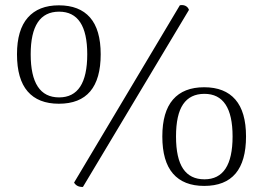

<svg xmlns="http://www.w3.org/2000/svg" viewBox="-20 -724 1037 757"><path d="M697 -704Q707 -704 714.5 -699Q722 -694 725 -685L307 13Q283 14 272 -4L689 -703Q692 -704 697 -704ZM47 -510Q47 -606 89.5 -654.5Q132 -703 212 -703Q293 -703 335 -655Q377 -607 377 -510Q377 -315 212 -315Q131 -315 89 -363.5Q47 -412 47 -510ZM324 -510Q324 -678 213 -678Q101 -678 101 -510Q101 -340 213 -340Q324 -340 324 -510ZM620 -186Q620 -283 662 -331.5Q704 -380 785 -380Q866 -380 908 -331.5Q950 -283 950 -186Q950 9 785 9Q704 9 662 -39.5Q620 -88 620 -186ZM897 -186Q897 -354 786 -354Q730 -354 702 -313Q674 -272 674 -186Q674 -100 702 -58.5Q730 -17 786 -17Q897 -17 897 -186Z"/></svg>

Font: Arima Madurai Light
Style: Regular
Weight: 300
Designer: Joana Correia and Natanael Gama
Foundry: NDISCOVER
Version: Version 1.019